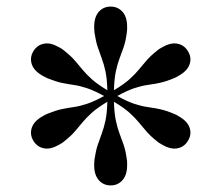

<svg xmlns="http://www.w3.org/2000/svg" viewBox="-20 -780 672 583"><path d="M316 -217Q294 -217 280 -233Q266 -249 266 -278Q266 -282.5 266.2 -287Q266.5 -291.5 267 -296.5Q271 -323 277 -340.8Q283 -358.5 289.2 -375Q295.5 -391.5 300.2 -413.8Q305 -436 306 -471Q276 -453 259 -437.8Q242 -422.5 230.8 -408.8Q219.5 -395 207.2 -380.8Q195 -366.5 174 -350Q170 -346.5 166.2 -344.5Q162.5 -342.5 158.5 -340Q133 -325.5 112.8 -329.8Q92.5 -334 81 -353Q70 -372 76.5 -392Q83 -412 108.5 -426.5Q112.5 -429 116.2 -431Q120 -433 125 -435Q150 -445 168.2 -448.8Q186.5 -452.5 204.2 -455Q222 -457.5 243.5 -464.5Q265 -471.5 296 -488.5Q265 -505.5 243.5 -512.5Q222 -519.5 204.2 -522Q186.5 -524.5 168.2 -528.2Q150 -532 125 -542Q120 -544 116.2 -546.2Q112.5 -548.5 108.5 -550.5Q83 -565 76.5 -585Q70 -605 81 -624Q92.5 -643 112.8 -647.2Q133 -651.5 158.5 -637Q162.5 -635 166.2 -632.8Q170 -630.5 174 -627Q195 -610.5 207.2 -596.2Q219.5 -582 230.8 -568.2Q242 -554.5 259 -539.2Q276 -524 306 -506Q305 -541.5 300.2 -563.5Q295.5 -585.5 289.2 -602Q283 -618.5 277 -636.2Q271 -654 267 -680.5Q266.5 -686 266.2 -690.2Q266 -694.5 266 -699Q266 -728.5 280 -744.2Q294 -760 316 -760Q338 -760 352 -744.2Q366 -728.5 366 -699Q366 -694.5 366 -690.2Q366 -686 365 -680.5Q361.5 -654 355.2 -636.2Q349 -618.5 342.8 -602Q336.5 -585.5 331.8 -563.5Q327 -541.5 326 -506Q356 -524 373 -539.2Q390 -554.5 401.2 -568.2Q412.5 -582 424.8 -596.2Q437 -610.5 458 -627Q462 -630.5 466 -632.8Q470 -635 473.5 -637Q499 -651.5 519.5 -647.2Q540 -643 551 -624Q562.5 -605 555.8 -585Q549 -565 523.5 -550.5Q520 -548.5 516 -546.2Q512 -544 507 -542Q482.5 -532 464 -528.2Q445.5 -524.5 427.8 -522Q410 -519.5 388.5 -512.5Q367 -505.5 336 -488.5Q367 -471.5 388.5 -464.5Q410 -457.5 427.8 -455Q445.5 -452.5 464 -448.8Q482.5 -445 507 -435Q512 -433 516 -431Q520 -429 523.5 -426.5Q549 -412 555.8 -392Q562.5 -372 551 -353Q540 -334 519.5 -329.8Q499 -325.5 473.5 -340Q470 -342.5 466 -344.5Q462 -346.5 458 -350Q437 -366.5 424.8 -380.8Q412.5 -395 401.2 -408.8Q390 -422.5 373 -437.8Q356 -453 326 -471Q327 -436 331.8 -413.8Q336.5 -391.5 342.8 -375Q349 -358.5 355.2 -340.8Q361.5 -323 365 -296.5Q366 -291.5 366 -287Q366 -282.5 366 -278Q366 -249 352 -233Q338 -217 316 -217Z"/></svg>

Font: Bodoni Moda SC 11pt
Style: Regular
Weight: 400
Version: Version 2.005